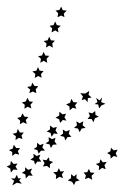

<svg xmlns="http://www.w3.org/2000/svg" viewBox="-40 -572 399 581"><path d="M316 -119 310 -108 315 -97 304 -100 295 -92 294 -103 284 -109 294 -114 296 -125 304 -117ZM283 -82 276 -72 280 -60 269 -64 259 -57 260 -69 250 -76 261 -79 264 -90 271 -81ZM246 -49 237 -40 239 -28 228 -34 217 -30 220 -41 213 -50 224 -51 229 -61 234 -50ZM201 -26 189 -23 184 -12 178 -22 165 -26 175 -33V-45L184 -38L192 -45L191 -33ZM151 -33 140 -37 129 -30 130 -42 121 -51 133 -52 138 -63 143 -53 154 -54 147 -44ZM111 -63 102 -70 90 -68 95 -78 89 -89 100 -87 108 -96 110 -85 121 -82 111 -75ZM98 -138 108 -145 107 -157 117 -151 128 -155 125 -144 132 -135 120 -134 114 -124 110 -135ZM142 -161 151 -168 150 -180 160 -174 171 -179 168 -167 176 -158 164 -157 158 -147 154 -158ZM184 -185 193 -193 191 -205 201 -199 212 -205 210 -193 219 -185 207 -183 201 -172 196 -183ZM225 -212 232 -221 228 -232 239 -229 248 -236 249 -224 259 -219 247 -214 243 -202 237 -212ZM260 -244 257 -256 246 -257 255 -263 251 -276 261 -268 269 -277 266 -263 279 -258 267 -253ZM237 -277 226 -275 225 -263 217 -272 207 -269 211 -280 203 -290 218 -289 230 -297 228 -285ZM194 -262 187 -253 191 -243 180 -246 171 -238 170 -250 160 -256 172 -261 176 -273 182 -263ZM160 -228 155 -217 161 -207 150 -209 142 -200 139 -211 128 -216 139 -222 140 -234 149 -226ZM132 -188 128 -177 135 -167 123 -168 116 -158 113 -170 101 -174 111 -180 112 -192 121 -185ZM92 -137 88 -126 96 -116H84L77 -107L73 -118L62 -121L72 -128V-140L81 -133ZM82 -104 78 -93 85 -83H73L66 -74L63 -85L52 -89L62 -96L61 -107L71 -100ZM57 -62 52 -51 59 -40 47 -41 38 -32 37 -44 26 -49 36 -55V-66L45 -58ZM26 -16 11 -19 -3 -11 3 -25 -7 -32H5L11 -43L15 -32L24 -33L18 -26ZM-7 -50 -9 -62 -20 -68 -9 -73 -7 -85 1 -76 13 -77 7 -68 13 -58 1 -59ZM-3 -100V-112L-13 -118L-2 -122L2 -134L9 -124H21L14 -115L18 -104L6 -107ZM7 -148 8 -160 -2 -167 10 -170 14 -182 20 -171H32L25 -162L28 -151L17 -155ZM20 -196 21 -207 12 -215 23 -218 28 -229 34 -219 46 -218 38 -209 41 -197 30 -202ZM34 -243 35 -255 26 -262 38 -265 43 -276 49 -265 60 -264 52 -255 55 -244 44 -249ZM49 -290 51 -301 42 -309 54 -311 58 -322 64 -312 76 -311 68 -302 70 -290 59 -295ZM65 -336 67 -348 58 -356 70 -358 75 -369 80 -358 92 -357 84 -348 86 -337 75 -342ZM82 -382 84 -394 75 -402 87 -404 92 -415 97 -404 109 -403 101 -394 103 -382 92 -388ZM99 -428 101 -440 92 -448 104 -450 109 -461 114 -450 126 -449 118 -440 120 -428 109 -434ZM116 -474 118 -486 110 -494 122 -496 127 -507 132 -496 144 -494 135 -486 137 -474 127 -480ZM134 -520 136 -532 128 -540 140 -542 145 -552 150 -541 162 -540 153 -531 155 -520 145 -525Z"/></svg>

Font: Santa christmas start
Style: Regular
Weight: 400
Designer: MUHAMMAD YONI
Version: Version 001.000